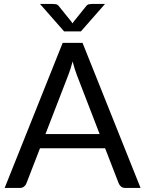

<svg xmlns="http://www.w3.org/2000/svg" viewBox="-20 -928 717 948"><path d="M472 -266 359.5 -557.5Q354.5 -570.5 349 -587.8Q343.5 -605 338.5 -624.5Q328 -584 317 -557L204.5 -266ZM674 0H599Q586 0 578 -6.5Q570 -13 566 -23L499 -196H177.5L110.5 -23Q107.5 -14 99 -7Q90.5 0 78 0H3L289.5 -716.5H387.5ZM498.5 -908.5 379.5 -773H296.5L177.5 -908.5H242.5Q248.5 -908.5 256.8 -907Q265 -905.5 271 -897L332 -821.5L338 -812.5L344 -821.5L404.5 -896.5Q411 -905.5 419.2 -907Q427.5 -908.5 433.5 -908.5Z"/></svg>

Font: Lato-Regular
Style: Regular
Weight: 400
Designer: Lukasz Dziedzic with Adam Twardoch and Botio Nikoltchev
Foundry: tyPoland Lukasz Dziedzic
Version: Version 2.015; 2015-08-06; http://www.latofonts.com/